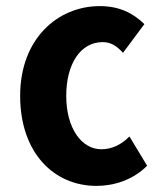

<svg xmlns="http://www.w3.org/2000/svg" viewBox="-20 -595 540 629"><path d="M296 14C353 14 415 -5 462 -52L404 -148C379 -122 347 -106 312 -106C247 -106 197 -175 197 -281C197 -386 244 -457 316 -457C342 -457 361 -446 383 -422L453 -516C416 -552 371 -575 307 -575C169 -575 46 -468 46 -281C46 -95 156 14 296 14Z"/></svg>

Font: Noto Sans Mono CJK JP Bold
Style: Regular
Weight: 700
Designer: Ryoko NISHIZUKA (kana & ideographs); Paul D. Hunt (Latin, Greek & Cyrillic); Wenlong ZHANG (bopomofo); Sandoll Communica
Foundry: Adobe Systems Incorporated
Version: Version 1.004;PS 1.004;hotconv 1.0.82;makeotf.lib2.5.63406